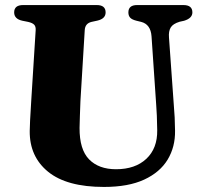

<svg xmlns="http://www.w3.org/2000/svg" viewBox="-20 -720 800 759"><path d="M597.5 -305 579 -576.5Q575.5 -624 538 -633.5L519.5 -638Q501.5 -642.5 494.5 -650.2Q487.5 -658 487.5 -671Q487.5 -700 522 -700H705Q740.5 -700 740.5 -671Q740.5 -648 708 -638L690 -634Q663.5 -626 654.8 -611.2Q646 -596.5 648 -572L667 -306Q671.5 -257 672 -203Q673 -139.5 642.8 -89.2Q612.5 -39 550 -10Q487.5 19 391 19Q244 19 170.2 -41Q96.5 -101 97.5 -202.5Q97.5 -217.5 99 -245Q100.5 -272.5 103.5 -322L121 -600.5Q122 -615 115.2 -622.2Q108.5 -629.5 91 -633.5L68.5 -638Q36 -645 36 -671Q36 -700 71.5 -700H362.5Q397.5 -700 397.5 -671Q397.5 -646 365 -638.5L342 -633.5Q316.5 -627.5 315 -601L298 -321Q296.5 -288 295.8 -261.2Q295 -234.5 294.5 -214.5Q294 -129 332.2 -90Q370.5 -51 438.5 -51Q514.5 -51 558.5 -92.2Q602.5 -133.5 601.5 -205Q601 -240 600 -262.5Q599 -285 597.5 -305Z"/></svg>

Font: Fraunces 9pt S000
Style: Bold
Weight: 700
Version: Version 1.000; ttfautohint (v1.8.3)